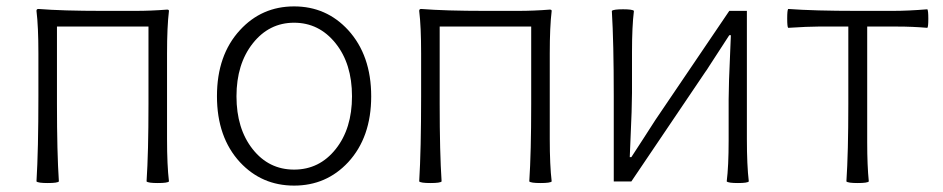

<svg xmlns="http://www.w3.org/2000/svg" viewBox="-20 -567 2947 600"><path d="M129 5Q99 5 94 0Q100 -99 100 -266V-400Q100 -484 94 -533Q94 -539 100 -539Q175 -533 301 -533H402Q452 -533 502 -537Q508 -537 508 -533Q502 -484 502 -400V-266V-133Q502 -50 508 0Q504 5 473 5Q443 5 438 0Q444 -90 444 -242V-484H158V-242Q158 -90 164 0Q160 5 129 5Z M899 13Q798 13 730 -60Q658 -138 658 -266.5Q658 -395 730 -473Q798 -547 899 -547Q1000 -547 1068 -473Q1140 -394 1140 -266Q1140 -138 1068 -60Q1000 13 899 13ZM899 -37Q978 -37 1029 -101Q1080 -165 1080 -266Q1080 -368 1028.5 -432Q977 -496 899 -496Q821 -496 770 -431.5Q719 -367 719 -266Q719 -165 769.5 -101Q820 -37 899 -37Z M1325 5Q1295 5 1290 0Q1296 -99 1296 -266V-400Q1296 -484 1290 -533Q1290 -539 1296 -539Q1371 -533 1497 -533H1598Q1648 -533 1698 -537Q1704 -537 1704 -533Q1698 -484 1698 -400V-266V-133Q1698 -50 1704 0Q1700 5 1669 5Q1639 5 1634 0Q1640 -90 1640 -242V-484H1354V-242Q1354 -90 1360 0Q1356 5 1325 5Z M2286 5Q2256 5 2251 0Q2257 -48 2257 -128V-256Q2257 -302 2262 -409Q2263 -441 2264 -457H2259Q2242 -430 2196 -360Q2188 -347 2184 -342L1953 0H1898V-267Q1898 -434 1892 -533Q1897 -538 1927 -538Q1957 -538 1961 -533Q1955 -485 1955 -405V-276Q1955 -232 1950 -124Q1949 -92 1948 -76H1953Q1964 -93 1991 -134.5Q2018 -176 2028 -192L2259 -533H2314V-266V-133Q2314 -50 2320 0Q2316 5 2286 5Z M2660 5Q2630 5 2625 0Q2631 -90 2631 -242V-484H2537Q2505 -484 2443 -480Q2440 -483 2440 -509Q2440 -535 2443 -539Q2524 -533 2660 -533H2769Q2818 -533 2878 -538Q2881 -534 2881 -508.5Q2881 -483 2878 -480Q2832 -484 2784 -484H2690V-242V-121Q2690 -50 2695 0Q2691 5 2660 5Z"/></svg>

Font: GenSekiGothic TW L
Style: Regular
Weight: 300
Version: Version 1.501;PS 1;hotconv 16.6.51;makeotf.lib2.5.65220